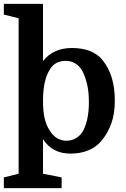

<svg xmlns="http://www.w3.org/2000/svg" viewBox="-22 -800 656 1000"><path d="M576 -275Q576 -207 557 -155Q538 -103 505 -65Q449 0 344 0Q251 0 202 -75V105L299 124V180H-2V124L75 105V-705L-2 -724V-780H202V-482Q256 -550 352 -550Q461 -550 512 -487Q543 -449 559.5 -397Q576 -345 576 -275ZM202 -274Q202 -221 210.5 -184Q219 -147 237 -120Q254 -92 277 -79.5Q300 -67 322 -67Q351 -67 372.5 -79.5Q394 -92 408 -114Q422 -136 431.5 -175.5Q441 -215 441 -267Q441 -322 431.5 -362Q422 -402 407 -430Q392 -457 369.5 -470Q347 -483 321 -483Q263 -483 237 -437Q202 -382 202 -274Z"/></svg>

Font: Domine
Style: Regular
Weight: 400
Designer: Pablo Impallari, Rodrigo Fuenzalida, Brenda Gallo
Foundry: Pablo Impallari, Rodrigo Fuenzalida, Brenda Gallo
Version: Version 2.000;September 19, 2022;FontCreator 14.0.0.2877 64-